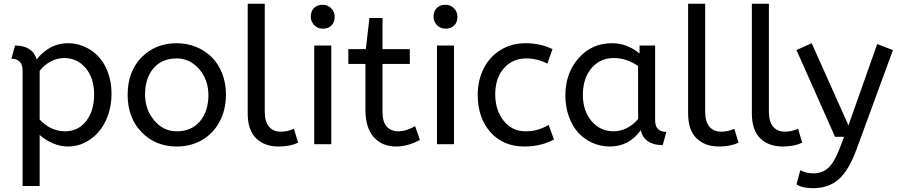

<svg xmlns="http://www.w3.org/2000/svg" viewBox="-20 -760 4736 1012"><path d="M40 -450.2 59.1 -520Q150.9 -520 173.8 -446.8Q182.6 -459.5 196.5 -472.9Q210.4 -486.3 231 -500.5Q251.5 -514.6 279.8 -523.4Q308.1 -532.2 338.9 -532.2Q384.3 -532.2 425.5 -513.9Q466.8 -495.6 498.5 -462.4Q530.3 -429.2 549.1 -377.9Q567.9 -326.7 567.9 -265.1Q567.9 -204.6 549.1 -152.1Q530.3 -99.6 499 -64Q467.8 -28.3 426.5 -8.1Q385.3 12.2 340.8 12.2Q297.4 12.2 257.6 -5.1Q217.8 -22.5 189 -48.8V220.2H99.1V-387.2Q99.1 -450.2 40 -450.2ZM476.1 -262.2Q476.1 -349.6 430.9 -401.9Q385.7 -454.1 318.8 -454.1Q278.8 -454.1 243.9 -434.1Q209 -414.1 189 -386.2V-129.9Q247.6 -67.9 323.2 -67.9Q391.6 -67.9 433.8 -121.6Q476.1 -175.3 476.1 -262.2Z M1078.6 -259.8Q1078.6 -311.5 1056.9 -355.5Q1035.2 -399.4 996.6 -425.8Q958 -452.1 911.6 -452.1Q834 -452.1 789.3 -400.4Q744.6 -348.6 744.6 -262.2Q744.6 -182.6 793 -125.2Q841.3 -67.9 911.6 -67.9Q989.3 -67.9 1033.9 -120.6Q1078.6 -173.3 1078.6 -259.8ZM652.8 -259.8Q652.8 -383.3 726.1 -457.8Q799.3 -532.2 911.6 -532.2Q965.8 -532.2 1013.2 -512.9Q1060.5 -493.7 1095.5 -459.2Q1130.4 -424.8 1150.6 -373.8Q1170.9 -322.8 1170.9 -262.2Q1170.9 -180.7 1137 -117.9Q1103 -55.2 1044.2 -21.5Q985.4 12.2 911.6 12.2Q799.3 12.2 726.1 -63.7Q652.8 -139.6 652.8 -259.8Z M1375.5 -740.2V-171.9Q1375.5 -119.1 1397.7 -92.5Q1419.9 -65.9 1460.4 -65.9Q1494.1 -65.9 1529.3 -81.1L1551.3 -7.8Q1508.8 12.2 1448.2 12.2Q1374.5 12.2 1330.1 -30.8Q1285.6 -73.7 1285.6 -163.1V-740.2Z M1726.1 -520V0H1636.2V-520ZM1681.2 -608.9Q1654.8 -608.9 1636.5 -627.4Q1618.2 -646 1618.2 -671.9Q1618.2 -700.7 1635 -717.8Q1651.9 -734.9 1681.2 -734.9Q1707.5 -734.9 1725.8 -716.3Q1744.1 -697.8 1744.1 -671.9Q1744.1 -643.1 1727.3 -626Q1710.4 -608.9 1681.2 -608.9Z M1908.2 -501 1927.2 -665H1996.1V-501H2140.1V-422.9H1996.1V-171.9Q1996.1 -116.7 2018.8 -92.3Q2041.5 -67.9 2079.1 -67.9Q2121.1 -67.9 2168 -95.2L2193.4 -22.9Q2169.9 -8.8 2136 1.7Q2102.1 12.2 2068.4 12.2Q1992.7 12.2 1949.5 -37.8Q1906.2 -87.9 1906.2 -179.2V-422.9H1815.9V-501Z M2373 -520V0H2283.2V-520ZM2328.1 -608.9Q2301.8 -608.9 2283.4 -627.4Q2265.1 -646 2265.1 -671.9Q2265.1 -700.7 2282 -717.8Q2298.8 -734.9 2328.1 -734.9Q2354.5 -734.9 2372.8 -716.3Q2391.1 -697.8 2391.1 -671.9Q2391.1 -643.1 2374.3 -626Q2357.4 -608.9 2328.1 -608.9Z M2892.1 -501 2865.2 -424.8Q2810.5 -452.1 2754.9 -452.1Q2682.6 -452.1 2636.5 -400.9Q2590.3 -349.6 2590.3 -262.2Q2590.3 -179.7 2634.5 -123.8Q2678.7 -67.9 2749 -67.9Q2784.7 -67.9 2812 -75.7Q2839.4 -83.5 2872.1 -101.1L2899.9 -24.9Q2832 12.2 2743.2 12.2Q2632.3 12.2 2565.2 -63.2Q2498 -138.7 2498 -259.8Q2498 -335 2528.3 -396.7Q2558.6 -458.5 2616.7 -495.4Q2674.8 -532.2 2750 -532.2Q2828.1 -532.2 2892.1 -501Z M2960 -256.8Q2960 -374 3029.3 -453.1Q3098.6 -532.2 3206.1 -532.2Q3285.2 -532.2 3351.1 -478V-520H3433.1V-126Q3433.1 -64.9 3492.2 -64.9L3473.1 4.9Q3377.4 4.9 3356.9 -73.2Q3295.9 12.2 3193.8 12.2Q3145.5 12.2 3102.5 -7.1Q3059.6 -26.4 3028.1 -60.5Q2996.6 -94.7 2978.3 -145.8Q2960 -196.8 2960 -256.8ZM3213.9 -67.9Q3250.5 -67.9 3285.2 -85.7Q3319.8 -103.5 3343.3 -132.8V-412.1Q3282.2 -454.1 3214.8 -454.1Q3142.6 -454.1 3097.4 -400.4Q3052.2 -346.7 3052.2 -259.8Q3052.2 -175.8 3098.1 -121.8Q3144 -67.9 3213.9 -67.9Z M3696.8 -740.2V-171.9Q3696.8 -119.1 3719 -92.5Q3741.2 -65.9 3781.7 -65.9Q3815.4 -65.9 3850.6 -81.1L3872.6 -7.8Q3830.1 12.2 3769.5 12.2Q3695.8 12.2 3651.4 -30.8Q3606.9 -73.7 3606.9 -163.1V-740.2Z M4032.7 -740.2V-171.9Q4032.7 -119.1 4054.9 -92.5Q4077.1 -65.9 4117.7 -65.9Q4151.4 -65.9 4186.5 -81.1L4208.5 -7.8Q4166 12.2 4105.5 12.2Q4031.7 12.2 3987.3 -30.8Q3942.9 -73.7 3942.9 -163.1V-740.2Z M4266.1 231.9Q4208.5 231.9 4178.2 211.9L4198.2 137.2Q4228.5 153.8 4268.6 153.8Q4313.5 153.8 4345.5 125Q4377.4 96.2 4406.2 21L4429.2 -39.1H4381.3L4178.2 -496.1L4258.3 -532.2L4452.1 -99.1L4603.5 -527.8L4686.5 -496.1L4495.1 25.9Q4452.6 141.1 4398.9 186.5Q4345.2 231.9 4266.1 231.9Z"/></svg>

Font: ABeeZee
Style: Regular
Weight: 400
Designer: Anja Meiners
Foundry: Anja Meiners
Version: Version 1.002